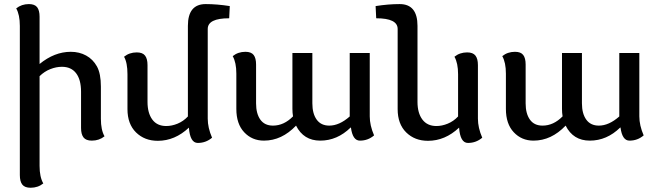

<svg xmlns="http://www.w3.org/2000/svg" viewBox="-20 -676 3187 931"><path d="M128.4 234.4Q100.1 234.4 88.1 219Q76.2 203.6 76.2 172.9V-550.3Q76.2 -604.5 58.6 -635.3Q84.5 -656.2 120.1 -656.2Q148.4 -656.2 160.2 -640.9Q171.9 -625.5 171.9 -594.7V-365.7Q244.1 -424.8 323.2 -424.8Q364.7 -424.8 397.7 -406.7Q430.7 -388.7 450 -354Q469.2 -319.3 469.2 -256.3V-100.1Q469.2 -45.9 486.8 -15.1Q460.9 5.9 425.3 5.9Q397 5.9 385 -9.5Q373 -24.9 373 -55.7V-231Q373 -289.6 349.1 -320.8Q325.2 -352.1 280.3 -352.1Q252.4 -352.1 223.9 -340.8Q195.3 -329.6 171.9 -306.6V128.4Q171.9 182.1 189.9 213.4Q164.1 234.4 128.4 234.4Z M939 17.1Q901.4 17.1 896 -57.1Q828.1 6.8 745.1 6.8Q681.2 6.8 639.6 -33.9Q598.1 -74.7 598.1 -147V-315.9Q598.1 -372.1 581.5 -400.9Q607.4 -421.9 643.1 -421.9Q671.4 -421.9 683.3 -406.5Q695.3 -391.1 695.3 -360.4V-182.1Q695.3 -127.9 718.5 -96.4Q741.7 -64.9 786.1 -64.9Q813 -64.9 841.1 -76.4Q869.1 -87.9 891.1 -111.3V-550.8Q891.1 -656.2 977.5 -656.2Q1032.7 -656.2 1094.2 -646.5L1091.3 -587.4Q987.3 -587.4 987.3 -535.6V-100.6Q987.3 -56.6 1008.3 -8.3Q978.5 17.1 939 17.1Z M1725.1 5.9Q1689.9 5.9 1681.6 -57.6H1680.2Q1615.2 5.9 1532.7 5.9Q1452.1 5.9 1415.5 -66.9Q1346.2 5.9 1259.8 5.9Q1202.1 5.9 1164.1 -34.7Q1126 -75.2 1126 -147.9V-318.8Q1126 -373 1108.4 -403.8Q1134.3 -424.8 1169.9 -424.8Q1198.2 -424.8 1210 -409.4Q1221.7 -394 1221.7 -363.3V-174.8Q1221.7 -125 1242.4 -95.9Q1263.2 -66.9 1303.7 -66.9Q1356.9 -66.9 1400.9 -111.8Q1397.9 -128.4 1397.9 -147.9V-418.9H1494.6V-174.8Q1494.6 -125 1515.6 -95.9Q1536.6 -66.9 1576.7 -66.9Q1625.5 -66.9 1675.8 -111.3V-418.9H1772.9V-111.8Q1772.9 -67.9 1793.9 -19.5Q1764.6 5.9 1725.1 5.9Z M2249 17.1Q2211.4 17.1 2206.1 -57.1Q2138.2 6.8 2055.2 6.8Q1991.2 6.8 1949.7 -33.9Q1908.2 -74.7 1908.2 -147V-535.6Q1908.2 -587.4 1804.2 -587.4L1801.3 -646.5Q1862.8 -656.2 1918 -656.2Q2004.4 -656.2 2004.4 -550.8V-182.1Q2004.4 -127.9 2028.1 -96.4Q2051.8 -64.9 2096.2 -64.9Q2123 -64.9 2151.1 -76.4Q2179.2 -87.9 2201.2 -111.3V-315.9Q2201.2 -370.1 2183.6 -400.9Q2209.5 -421.9 2245.1 -421.9Q2273.4 -421.9 2285.4 -406.5Q2297.4 -391.1 2297.4 -360.4V-100.6Q2297.4 -56.6 2318.4 -8.3Q2288.6 17.1 2249 17.1Z M3032.2 5.9Q2997.1 5.9 2988.8 -57.6H2987.3Q2922.4 5.9 2839.8 5.9Q2759.3 5.9 2722.7 -66.9Q2653.3 5.9 2566.9 5.9Q2509.3 5.9 2471.2 -34.7Q2433.1 -75.2 2433.1 -147.9V-318.8Q2433.1 -373 2415.5 -403.8Q2441.4 -424.8 2477.1 -424.8Q2505.4 -424.8 2517.1 -409.4Q2528.8 -394 2528.8 -363.3V-174.8Q2528.8 -125 2549.6 -95.9Q2570.3 -66.9 2610.8 -66.9Q2664.1 -66.9 2708 -111.8Q2705.1 -128.4 2705.1 -147.9V-418.9H2801.8V-174.8Q2801.8 -125 2822.8 -95.9Q2843.8 -66.9 2883.8 -66.9Q2932.6 -66.9 2982.9 -111.3V-418.9H3080.1V-111.8Q3080.1 -67.9 3101.1 -19.5Q3071.8 5.9 3032.2 5.9Z"/></svg>

Font: Bainsley
Style: Regular
Weight: 400
Designer: Paul James MIller
Foundry: High-Logic / Made with FontCreator
Version: Version 1.411;March 28, 2021;FontCreator 13.0.0.2683 64-bit